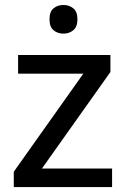

<svg xmlns="http://www.w3.org/2000/svg" viewBox="-20 -762 514 782"><path d="M436.5 0H36.1V-62.5L319.3 -461.9H53.7V-538.1H429.7V-468.8L150.9 -75.7H436.5ZM238.8 -741.7Q261.7 -741.7 278.6 -728Q295.4 -714.4 295.4 -683.6Q295.4 -652.8 278.6 -638.9Q261.7 -625 238.8 -625Q214.4 -625 198 -638.9Q181.6 -652.8 181.6 -683.6Q181.6 -714.4 198 -728Q214.4 -741.7 238.8 -741.7Z"/></svg>

Font: Open Sans Medium
Style: Regular
Weight: 500
Designer: Monotype Design Team
Foundry: Monotype Imaging Inc.
Version: Version 3.000